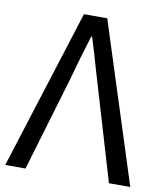

<svg xmlns="http://www.w3.org/2000/svg" viewBox="-82 -801 740 868"><g transform="rotate(10 287.5 -366.5)"><path d="M575 0H477Q343 -449 330 -495Q311 -564 287 -639H283Q250 -533 222 -430L94 0H1L233 -733H340Z"/></g></svg>

Font: Source Han Sans & Saira Hybrid
Style: Regular
Weight: 400
Designer: Ryoko NISHIZUKA 西塚涼子 (kana & ideographs); Paul D. Hunt (Latin, Greek & Cyrillic); Wenlong ZHANG 张文龙 (bopomofo); Sandoll 
Foundry: Adobe Systems Incorporated
Version: Version 1.00;August 2, 2021;FontCreator 13.0.0.2675 64-bit